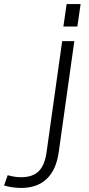

<svg xmlns="http://www.w3.org/2000/svg" viewBox="-179 -743 439 948"><path d="M-75 185Q-94 185 -116 182Q-138 179 -159 173L-141 122Q-124 127 -107.5 129.5Q-91 132 -75 132Q-18 132 12 102.5Q42 73 51 8L128 -540H188L111 8Q99 95 52 140Q5 185 -75 185ZM219 -723 203 -612H134L150 -723Z"/></svg>

Font: Pathway Extreme 8pt Thin
Style: Italic
Weight: 100
Italic angle: -8°
Designer: Eduardo Rodriguez Tunni
Foundry: Eduardo Rodriguez Tunni
Version: Version 1.000